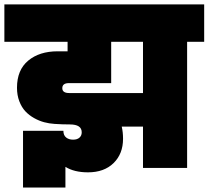

<svg xmlns="http://www.w3.org/2000/svg" viewBox="-31 -760 944 869"><path d="M282.2 -338.9H616.2V-570.8H472.2V-383.8H280.8Q251 -383.8 251 -360.8Q251 -338.9 282.2 -338.9ZM616.2 0V-187H520Q525.9 -161.6 525.9 -131.8Q525.9 -64 483.2 -22Q440.4 20 367.2 20Q304.7 20 265.1 -4.9V88.9H73.2V-168H255.9Q255.9 -147.9 268.1 -137.9Q280.3 -127.9 299.8 -127.9Q318.4 -127.9 328.6 -137Q338.9 -146 338.9 -161.1Q338.9 -196.8 285.2 -196.8Q250.5 -196.8 215.8 -199.2Q191.9 -200.7 168.9 -206.8Q146 -212.9 123.3 -225.6Q100.6 -238.3 83.7 -256.3Q66.9 -274.4 56.4 -301.8Q45.9 -329.1 45.9 -362.8Q45.9 -443.4 96.7 -485.6Q147.5 -527.8 230 -527.8H274.9V-570.8H-11.2V-740.2H893.1V-570.8H815.9V0Z"/></svg>

Font: SVN-Poppins Black
Style: Regular
Weight: 900
Designer: Ninad Kale (Devanagari), Jonny Pinhorn (Latin)
Foundry: Indian Type Foundry
Version: Version 3.002 2017